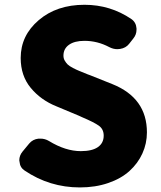

<svg xmlns="http://www.w3.org/2000/svg" viewBox="-20 -778 679 811"><path d="M317.4 13.7Q189.5 13.7 84 -57.6Q64.5 -70.3 62.5 -94.7Q61.5 -97.7 61.5 -100.6Q61.5 -121.1 75.2 -137.7L103.5 -171.9Q118.2 -189.5 142.6 -192.4Q146.5 -192.4 151.4 -192.4Q169.9 -192.4 186.5 -182.6Q256.8 -139.6 321.3 -139.6Q369.1 -139.6 393.6 -156.7Q418 -173.8 418 -205.1Q418 -232.4 397.5 -247.1Q377 -261.7 326.2 -283.2Q317.4 -287.1 313.5 -289.1L217.8 -329.1Q152.3 -355.5 109.9 -406.7Q67.4 -458 67.4 -533.2Q67.4 -627.9 143.6 -692.9Q219.7 -757.8 336.9 -757.8Q446.3 -757.8 535.2 -697.3Q554.7 -683.6 556.6 -658.2Q556.6 -655.3 556.6 -652.3Q556.6 -631.8 543 -615.2L525.4 -592.8Q511.7 -575.2 487.3 -571.3Q481.4 -570.3 475.6 -570.3Q458 -570.3 441.4 -579.1Q391.6 -605.5 336.9 -605.5Q294.9 -605.5 271.5 -588.9Q248 -572.3 248 -543Q248 -531.2 253.4 -522Q258.8 -512.7 265.6 -505.9Q272.5 -499 288.6 -490.7Q304.7 -482.4 315.9 -478Q327.1 -473.6 350.6 -463.9Q357.4 -461.9 361.3 -460L454.1 -422.9Q600.6 -364.3 600.6 -218.8Q600.6 -171.9 581.5 -129.9Q562.5 -87.9 526.9 -55.7Q491.2 -23.4 437 -4.9Q382.8 13.7 317.4 13.7Z"/></svg>

Font: Gen Jyuu Gothic Heavy
Style: Bold
Weight: 900
Designer: [Source Han Sans]
Ryoko NISHIZUKA  (kana & ideographs); Paul D. Hunt (Latin, Greek & Cyrillic); Wenlong ZHANG  (bopomofo
Version: Version 1.002.20150607